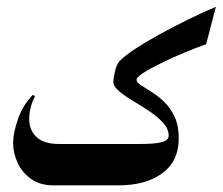

<svg xmlns="http://www.w3.org/2000/svg" viewBox="-20 -558 670 578"><path d="M292.5 0H141.1Q100.6 0 73.5 -19.3Q46.4 -38.6 33 -68.1Q19.5 -97.7 19.5 -127.4Q19.5 -158.2 34.4 -200.4Q49.3 -242.7 79.1 -272.5L85.4 -268.6Q76.2 -250.5 72 -232.9Q67.9 -215.3 67.9 -199.7Q67.9 -166 90.1 -145.3Q112.3 -124.5 158.2 -124.5H294.4Q300.3 -124.5 304.2 -114.3Q308.1 -104 310.1 -90.3Q312 -76.7 312 -66.4Q312 -54.7 309.8 -39.1Q307.6 -23.4 303.2 -11.7Q298.8 0 292.5 0ZM629.9 -537.6 600.6 -424.8Q570.8 -414.6 534.7 -399.4Q498.5 -384.3 465.8 -368.4Q433.1 -352.5 412.1 -338.9Q391.1 -325.2 391.1 -317.9Q391.1 -310.1 403.8 -301.8Q416.5 -293.5 435.5 -281.7Q454.6 -270 473.6 -252Q492.7 -233.9 505.4 -207Q518.1 -180.2 518.1 -141.1Q518.1 -72.8 468.5 -36.4Q418.9 0 336.9 0H290.5Q280.3 0 271.7 -18.3Q263.2 -36.6 263.2 -62.5Q263.2 -87.9 271.7 -106.2Q280.3 -124.5 290.5 -124.5H395.5Q438.5 -124.5 457.8 -128.2Q477.1 -131.8 482.2 -137.5Q487.3 -143.1 487.8 -148.9Q487.8 -169.9 470.9 -188.5Q454.1 -207 429.4 -223.4Q404.8 -239.7 379.9 -254.6Q355 -269.5 338.1 -283.7Q321.3 -297.9 321.3 -312Q321.3 -323.7 326.4 -344.2Q331.5 -364.7 339.4 -373.5Q353.5 -388.7 386 -410.2Q418.5 -431.6 460.7 -454.8Q502.9 -478 547.4 -499.8Q591.8 -521.5 629.9 -537.6Z"/></svg>

Font: Lateef
Style: Bold
Weight: 700
Designer: SIL International
Foundry: SIL International
Version: Version 4.200